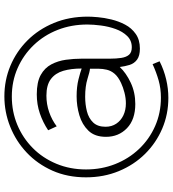

<svg xmlns="http://www.w3.org/2000/svg" viewBox="24 -667 789 877"><g transform="rotate(-90 418.5 -228.5)"><path d="M417 -603Q491 -603 556.5 -575.5Q622 -548 672.5 -497.5Q723 -447 752 -377Q781 -307 781 -222Q781 -205 778.5 -176Q776 -147 768 -114Q760 -81 744.5 -51.5Q729 -22 702 -3Q675 16 635 16Q602 16 584.5 3Q567 -10 560.5 -31Q554 -52 551 -76Q524 -47 479.5 -26Q435 -5 382 -5Q311 -5 271.5 -43Q232 -81 232 -139Q232 -190 260 -219Q288 -248 330.5 -260.5Q373 -273 417 -273Q461 -273 494.5 -264.5Q528 -256 544 -250Q544 -298 533.5 -334Q523 -370 496 -390.5Q469 -411 420 -411Q381 -411 345 -398.5Q309 -386 280 -364L262 -403Q298 -427 339 -441Q380 -455 426 -455Q482 -455 514.5 -437Q547 -419 563 -388.5Q579 -358 584 -322Q589 -286 589 -250V-121Q589 -92 592.5 -69Q596 -46 607 -33.5Q618 -21 641 -21Q672 -21 692.5 -42Q713 -63 724.5 -95Q736 -127 740.5 -162Q745 -197 745 -224Q745 -297 720.5 -359.5Q696 -422 651 -469Q606 -516 546 -542.5Q486 -569 416 -569Q347 -569 287 -544Q227 -519 181 -473.5Q135 -428 109 -365.5Q83 -303 83 -230Q83 -159 107.5 -97Q132 -35 176.5 12Q221 59 281 85.5Q341 112 411 112Q453 112 490 101.5Q527 91 564 74L577 106Q537 126 494.5 136Q452 146 410 146Q335 146 269.5 118Q204 90 154 39.5Q104 -11 75.5 -80Q47 -149 47 -230Q47 -315 77.5 -383.5Q108 -452 160 -501Q212 -550 278.5 -576.5Q345 -603 417 -603ZM478 -70Q506 -83 520 -99.5Q534 -116 538.5 -135Q543 -154 543 -172V-212Q530 -213 496.5 -223.5Q463 -234 415 -234Q380 -234 348.5 -226Q317 -218 297.5 -197.5Q278 -177 278 -141Q278 -113 292 -92Q306 -71 330 -59.5Q354 -48 385 -48Q409 -48 434 -54.5Q459 -61 478 -70Z"/></g></svg>

Font: Raleway Thin
Style: Regular
Weight: 400
Version: Version 4.026